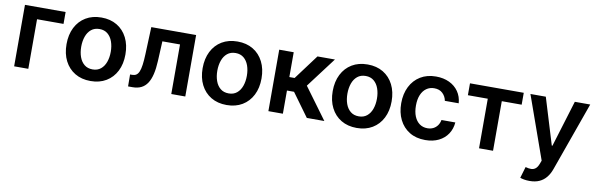

<svg xmlns="http://www.w3.org/2000/svg" viewBox="-50 -1014 5205 1678"><g transform="rotate(10 2552.5 -174.5)"><path d="M426.8 -545.5V-440H191.8V0H66.1V-545.5Z M744.7 10.7Q664.8 10.7 606.2 -24.5Q547.6 -59.7 515.4 -122.9Q483.3 -186.1 483.3 -270.6Q483.3 -355.1 515.4 -418.7Q547.6 -482.2 606.2 -517.4Q664.8 -552.6 744.7 -552.6Q824.6 -552.6 883.2 -517.4Q941.8 -482.2 973.9 -418.7Q1006 -355.1 1006 -270.6Q1006 -186.1 973.9 -122.9Q941.8 -59.7 883.2 -24.5Q824.6 10.7 744.7 10.7ZM745.4 -92.3Q788.7 -92.3 817.8 -116.3Q846.9 -140.3 861.3 -180.8Q875.7 -221.2 875.7 -271Q875.7 -321 861.3 -361.7Q846.9 -402.3 817.8 -426.5Q788.7 -450.6 745.4 -450.6Q701 -450.6 671.7 -426.5Q642.4 -402.3 628 -361.7Q613.6 -321 613.6 -271Q613.6 -221.2 628 -180.8Q642.4 -140.3 671.7 -116.3Q701 -92.3 745.4 -92.3Z M1077.1 0 1076.3 -105.8H1095.2Q1116.5 -105.8 1131 -115.4Q1145.6 -125 1155.2 -147.5Q1164.8 -170.1 1170.1 -208.5Q1175.4 -246.8 1177.6 -304L1187.1 -545.5H1584.9V0H1460.6V-440H1304L1295.5 -264.2Q1292.3 -196 1280.4 -146.1Q1268.5 -96.2 1247 -63.9Q1225.5 -31.6 1193.2 -15.8Q1160.9 0 1116.8 0Z M1952.4 10.7Q1872.5 10.7 1813.9 -24.5Q1755.3 -59.7 1723.2 -122.9Q1691.1 -186.1 1691.1 -270.6Q1691.1 -355.1 1723.2 -418.7Q1755.3 -482.2 1813.9 -517.4Q1872.5 -552.6 1952.4 -552.6Q2032.3 -552.6 2090.9 -517.4Q2149.5 -482.2 2181.6 -418.7Q2213.8 -355.1 2213.8 -270.6Q2213.8 -186.1 2181.6 -122.9Q2149.5 -59.7 2090.9 -24.5Q2032.3 10.7 1952.4 10.7ZM1953.1 -92.3Q1996.4 -92.3 2025.6 -116.3Q2054.7 -140.3 2069.1 -180.8Q2083.5 -221.2 2083.5 -271Q2083.5 -321 2069.1 -361.7Q2054.7 -402.3 2025.6 -426.5Q1996.4 -450.6 1953.1 -450.6Q1908.7 -450.6 1879.4 -426.5Q1850.1 -402.3 1835.8 -361.7Q1821.4 -321 1821.4 -271Q1821.4 -221.2 1835.8 -180.8Q1850.1 -140.3 1879.4 -116.3Q1908.7 -92.3 1953.1 -92.3Z M2322.4 0V-545.5H2451V-325.3H2497.9L2661.9 -545.5H2816.8L2614.7 -277.7L2818.9 0H2663.4L2513.8 -205.6H2451V0Z M3106.9 10.7Q3027 10.7 2968.4 -24.5Q2909.8 -59.7 2877.7 -122.9Q2845.5 -186.1 2845.5 -270.6Q2845.5 -355.1 2877.7 -418.7Q2909.8 -482.2 2968.4 -517.4Q3027 -552.6 3106.9 -552.6Q3186.8 -552.6 3245.4 -517.4Q3304 -482.2 3336.1 -418.7Q3368.3 -355.1 3368.3 -270.6Q3368.3 -186.1 3336.1 -122.9Q3304 -59.7 3245.4 -24.5Q3186.8 10.7 3106.9 10.7ZM3107.6 -92.3Q3150.9 -92.3 3180 -116.3Q3209.2 -140.3 3223.5 -180.8Q3237.9 -221.2 3237.9 -271Q3237.9 -321 3223.5 -361.7Q3209.2 -402.3 3180 -426.5Q3150.9 -450.6 3107.6 -450.6Q3063.2 -450.6 3033.9 -426.5Q3004.6 -402.3 2990.2 -361.7Q2975.9 -321 2975.9 -271Q2975.9 -221.2 2990.2 -180.8Q3004.6 -140.3 3033.9 -116.3Q3063.2 -92.3 3107.6 -92.3Z M3714.8 10.7Q3633.2 10.7 3574.8 -25.2Q3516.3 -61.1 3484.9 -124.5Q3453.5 -187.9 3453.5 -270.6Q3453.5 -353.7 3485.4 -417.4Q3517.4 -481.2 3575.8 -516.9Q3634.2 -552.6 3714.1 -552.6Q3780.5 -552.6 3831.9 -528.2Q3883.2 -503.9 3913.7 -459.7Q3944.2 -415.5 3948.5 -356.5H3825.6Q3818.2 -396 3790.3 -422.4Q3762.4 -448.9 3715.9 -448.9Q3676.5 -448.9 3646.7 -427.7Q3616.8 -406.6 3600.3 -367.2Q3583.8 -327.8 3583.8 -272.7Q3583.8 -217 3600.1 -177Q3616.5 -137.1 3646.1 -115.6Q3675.8 -94.1 3715.9 -94.1Q3744.3 -94.1 3766.9 -104.9Q3789.4 -115.8 3804.7 -136.4Q3820 -157 3825.6 -186.4H3948.5Q3943.9 -128.6 3914.4 -84Q3884.9 -39.4 3834.2 -14.4Q3783.4 10.7 3714.8 10.7Z M4015.3 -440V-545.5H4492.5V-440H4316.1V0H4191.8V-440Z M4675.1 204.5Q4648.8 204.5 4626.6 200.5Q4604.4 196.4 4591.3 191.1L4621.1 90.9Q4649.1 99.1 4671.2 98.7Q4693.2 98.4 4710 85Q4726.9 71.7 4738.6 40.8L4749.6 11.4L4551.8 -545.5H4688.2L4813.9 -133.5H4819.6L4945.7 -545.5H5082.4L4864 66.1Q4848.7 109.4 4823.5 140.4Q4798.3 171.5 4761.9 188Q4725.5 204.5 4675.1 204.5Z"/></g></svg>

Font: InterMG SemiBold
Style: Regular
Weight: 600
Designer: Rasmus Andersson
Foundry: rsms
Version: Version 3.019;December 26, 2023;FontCreator 15.0.0.2955 64-b